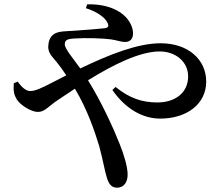

<svg xmlns="http://www.w3.org/2000/svg" viewBox="-20 -810 1040 892"><path d="M62 -431 44 -423C41 -387 46 -368 58 -348C76 -320 126 -290 156 -290C187 -290 202 -313 244 -342L328 -398C386 -301 420 -200 441 -131C458 -68 467 -14 476 14C486 48 500 62 524 62C555 62 573 37 573 1C573 -35 555 -94 536 -141C505 -219 452 -335 389 -437C505 -509 629 -571 722 -571C795 -571 854 -524 854 -455C854 -379 794 -334 711 -334C638 -334 580 -355 517 -406L502 -392C563 -304 643 -259 724 -259C847 -259 938 -326 938 -431C938 -532 856 -609 726 -609C621 -609 490 -558 353 -492C321 -537 281 -583 281 -604C281 -625 295 -629 322 -631C379 -635 460 -632 496 -627C519 -624 542 -615 561 -615C583 -615 598 -628 598 -654C598 -680 587 -705 566 -729C537 -761 479 -792 385 -790L379 -772C436 -754 470 -726 480 -703C487 -689 482 -681 468 -679C442 -676 372 -670 303 -666C268 -663 212 -668 205 -604C199 -566 222 -548 243 -522C256 -506 271 -486 288 -460L212 -421C177 -403 144 -387 121 -387C98 -387 78 -409 62 -431Z"/></svg>

Font: Noto Serif HK SemiBold
Style: Regular
Weight: 600
Designer: Ryoko NISHIZUKA 西塚涼子 (kana & ideographs); Frank Grießhammer (Latin, Greek & Cyrillic); Wenlong ZHANG 张文龙 (bopomofo); San
Foundry: Adobe
Version: Version 2.001;hotconv 1.1.0;makeotfexe 2.6.0